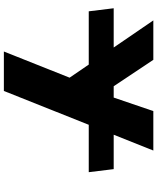

<svg xmlns="http://www.w3.org/2000/svg" viewBox="70 -623 813 993"><g transform="rotate(90 476.5 -126.5)"><path d="M554.5 -513 484.6 -308H426.1L289.5 -513H85.5L225.7 -308H22.7L38.5 -179H314L381.7 -80L246.4 260H450.4L625.4 -179H870.5L854.7 -308H676.8L758.5 -513Z"/></g></svg>

Font: Hussar
Style: BdOpOblOne
Weight: 700
Foundry: Cannot Into Space Fonts
Version: Version 2.00